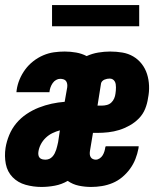

<svg xmlns="http://www.w3.org/2000/svg" viewBox="-24 -732 644 760"><path d="M140 8Q108 8 77.5 -0.5Q47 -9 26 -30.5Q5 -52 -1 -83Q-7 -114 -2 -147Q2 -172 12.5 -197.5Q23 -223 40.5 -244Q58 -265 81 -280.5Q104 -296 129.5 -306Q155 -316 180.5 -321.5Q206 -327 232 -329L242 -386Q243 -393 242 -399.5Q241 -406 237.5 -411Q234 -416 227.5 -418Q221 -420 214 -420Q206 -420 198 -415.5Q190 -411 184.5 -403Q179 -395 176 -386.5Q173 -378 172 -370Q172 -369 172 -368.5Q172 -368 172 -367H41Q41 -369 41.5 -371Q42 -373 42 -376Q45 -397 53.5 -417.5Q62 -438 75.5 -456.5Q89 -475 107.5 -489.5Q126 -504 147 -513Q168 -522 189.5 -525Q211 -528 232 -528Q255 -528 277.5 -524Q300 -520 319 -510Q341 -520 365 -524Q389 -528 412 -528Q437 -528 460.5 -524Q484 -520 503.5 -508.5Q523 -497 537 -479Q551 -461 558 -439Q565 -417 566 -392.5Q567 -368 562 -344Q559 -322 550.5 -301Q542 -280 526 -263.5Q510 -247 489.5 -235.5Q469 -224 448 -217.5Q427 -211 405 -208.5Q383 -206 362 -206H344L332 -134Q331 -127 331.5 -121Q332 -115 335 -110Q338 -105 343.5 -102.5Q349 -100 355 -100Q363 -100 370.5 -105Q378 -110 382.5 -117.5Q387 -125 389.5 -133.5Q392 -142 393 -150Q394 -150 394 -151Q394 -152 394 -153H525Q525 -150 524.5 -148Q524 -146 524 -144Q520 -123 512 -102.5Q504 -82 490.5 -63.5Q477 -45 459.5 -30.5Q442 -16 421.5 -7.5Q401 1 379.5 4.5Q358 8 337 8Q312 8 288 3Q264 -2 244 -16Q220 -2 193 3Q166 8 140 8ZM380 -314Q389 -314 399 -316.5Q409 -319 416.5 -326Q424 -333 428 -342.5Q432 -352 433 -361Q434 -367 434.5 -373.5Q435 -380 435 -386.5Q435 -393 434 -399Q433 -405 430 -410Q427 -415 422 -418Q417 -421 410 -421Q405 -421 400 -420Q395 -419 390 -417Q385 -415 381 -411Q377 -407 376 -402L362 -314ZM156 -100Q164 -100 171 -103Q178 -106 183.5 -112Q189 -118 192.5 -125Q196 -132 198.5 -139.5Q201 -147 202.5 -154Q204 -161 206 -169L213 -216Q198 -212 183.5 -205Q169 -198 157 -186.5Q145 -175 137.5 -160.5Q130 -146 128 -131Q127 -125 128 -118.5Q129 -112 133 -107.5Q137 -103 143.5 -101.5Q150 -100 156 -100ZM182 -628V-712H527V-628Z"/></svg>

Font: Iosevka SS04 Heavy Extended
Style: Italic
Weight: 900
Width: 7
Italic angle: -9°
Monospace: yes
Designer: Belleve Invis
Foundry: Belleve Invis
Version: Version 19.0.0; ttfautohint (v1.8.4)